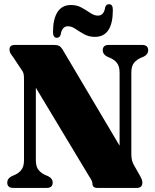

<svg xmlns="http://www.w3.org/2000/svg" viewBox="-20 -920 758 940"><path d="M238 -26.5Q238 0 208.5 0H44.5Q15.5 0 15.5 -26.5Q15.5 -45.5 36 -56.5L46 -61Q68.5 -69.5 83 -86.2Q97.5 -103 97.5 -135V-532.5Q97.5 -550.5 95.2 -559.8Q93 -569 85 -579L44 -641Q36 -651 31.2 -659.2Q26.5 -667.5 26.5 -677.5Q26.5 -700 52.5 -700H245Q260 -700 268.8 -695.8Q277.5 -691.5 285.5 -679L565.5 -206.5V-565Q565.5 -596.5 551.5 -613.2Q537.5 -630 513.5 -639L503.5 -643.5Q483 -655 483 -673.5Q483 -700 512 -700H676Q705.5 -700 705.5 -673.5Q705.5 -654.5 685 -643.5L674.5 -639Q651 -630 637 -613.5Q623 -597 623 -565V-165.5Q623 -133.5 635 -113L662 -65.5Q672 -48 674.5 -40.5Q677 -33 677 -26.5Q677 0 650 0H456.5Q432.5 0 432.5 -21.5Q432.5 -27 429.2 -34.8Q426 -42.5 413.5 -61.5L155.5 -490.5V-135Q155.5 -103 169.8 -86.5Q184 -70 207 -61L217 -56.5Q238 -45.5 238 -26.5ZM444.5 -739.5Q415 -739.5 391.8 -752.5Q368.5 -765.5 349.5 -778.5Q330.5 -791.5 313 -791.5Q283.5 -791.5 277 -750.5Q272.5 -735 258.5 -735Q239.5 -735 239.5 -763Q239.5 -827.5 261.8 -861.5Q284 -895.5 327.5 -895.5Q357 -895.5 380 -882.5Q403 -869.5 422.2 -856.5Q441.5 -843.5 459 -843.5Q489 -843.5 495 -884.5Q499.5 -899.5 514 -899.5Q532.5 -899.5 532.5 -871.5Q532.5 -739.5 444.5 -739.5Z"/></svg>

Font: Fraunces 144pt S050 Black
Style: Regular
Weight: 900
Version: Version 1.000; ttfautohint (v1.8.3)